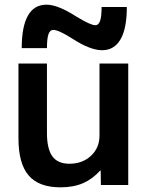

<svg xmlns="http://www.w3.org/2000/svg" viewBox="-20 -792 642 822"><path d="M59 -200V-520H181V-223Q181 -155 204 -123Q227 -91 277 -91Q333 -91 369.5 -125Q406 -159 406 -212V-520H529V0H412L411 -62H409Q377 -26 336 -8Q295 10 239 10Q146 10 102.5 -41Q59 -92 59 -200ZM289 -627Q231 -664 208 -664Q194 -664 187.5 -645.5Q181 -627 181 -586H73Q73 -678 99.5 -725Q126 -772 179 -772Q228 -772 307 -721Q368 -684 388 -684Q402 -684 408.5 -702.5Q415 -721 415 -762H523Q523 -670 496 -623.5Q469 -577 417 -577Q366 -577 289 -627Z"/></svg>

Font: Enso SemiBold
Style: Regular
Weight: 600
Designer: Coji Morishita
Foundry: UNDERFOREST DESIGN
Version: Version 1.000